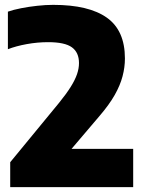

<svg xmlns="http://www.w3.org/2000/svg" viewBox="-20 -770 592 790"><path d="M22 0V-102.5L223.5 -347.5Q253.5 -384.5 271.2 -413Q289 -441.5 297 -465Q305 -488.5 305 -510.5Q305 -554 276 -575.2Q247 -596.5 178 -596.5Q134 -596.5 90 -588.5Q46 -580.5 12.5 -567.5V-722Q35 -730 67 -736.2Q99 -742.5 133.5 -746.2Q168 -750 199 -750Q345.5 -750 419.8 -697.2Q494 -644.5 494 -529.5Q494 -493 484.2 -456Q474.5 -419 452 -379.2Q429.5 -339.5 390.5 -294L234 -110L230.5 -157.5H528V0Z"/></svg>

Font: Encode Sans SC ExtraBold
Style: Regular
Weight: 800
Version: Version 3.002